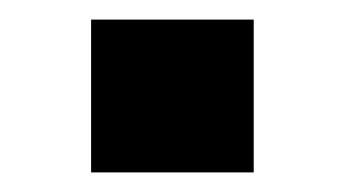

<svg xmlns="http://www.w3.org/2000/svg" viewBox="-20 -176 352 196"><path d="M73 0V-156H239V0Z"/></svg>

Font: Archivo SemiBold Expanded SemiBold
Style: Regular
Weight: 600
Width: 7
Version: Version 2.001